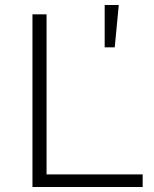

<svg xmlns="http://www.w3.org/2000/svg" viewBox="-20 -743 611 763"><path d="M109 0V-686H165V-50H547V0ZM396 -555V-723H452L436 -555Z"/></svg>

Font: Archivo SemiExpanded Thin
Style: Regular
Weight: 250
Width: 6
Designer: Hector Gatti
Foundry: Omnibus-Type
Version: Version 2.001